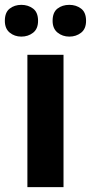

<svg xmlns="http://www.w3.org/2000/svg" viewBox="-35 -772 375 792"><path d="M227 0H78V-546H227ZM-15 -686Q-15 -721 5 -736.5Q25 -752 53 -752Q81 -752 101.5 -736.5Q122 -721 122 -686Q122 -653 101.5 -637Q81 -621 53 -621Q25 -621 5 -637.5Q-15 -654 -15 -686ZM182 -686Q182 -721 202 -736.5Q222 -752 251 -752Q279 -752 299.5 -736.5Q320 -721 320 -686Q320 -653 299.5 -637Q279 -621 251 -621Q223 -621 202.5 -637.5Q182 -654 182 -686Z"/></svg>

Font: Noto Sans NKo Unjoined
Style: Bold
Weight: 700
Designer: Monotype Design Team
Foundry: Monotype Imaging Inc.
Version: Version 2.004